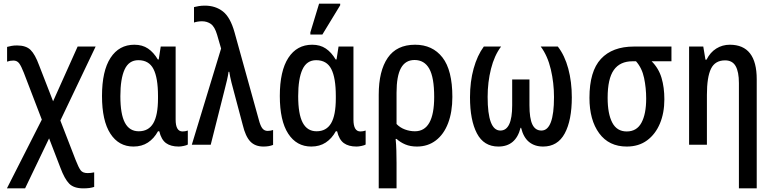

<svg xmlns="http://www.w3.org/2000/svg" viewBox="-20 -796 4248 1056"><path d="M18 240 210 -138 111 -396Q97 -432 85.5 -447.5Q74 -463 54 -463Q35 -463 19 -457V-538Q30 -541 43 -543.5Q56 -546 74 -546Q123 -546 148 -521.5Q173 -497 195 -437L272 -239L407 -540H506L312 -133L396 84Q412 125 423.5 140.5Q435 156 462 156Q479 156 498 152V232Q486 236 472 238Q458 240 438 240Q386 240 360.5 214Q335 188 312 126L250 -35L118 240Z M714 10Q633 10 587 -61Q541 -132 541 -268Q541 -406 588 -478Q635 -550 719 -550Q763 -550 794 -529Q825 -508 848 -469H853L864 -540H946V-138Q946 -73 984 -73Q999 -73 1013 -78V-1Q1007 3 991 6.5Q975 10 963 10Q919 10 893 -9Q867 -28 856 -74H849Q827 -34 793.5 -12Q760 10 714 10ZM743 -74Q797 -74 823 -118Q849 -162 849 -255V-268Q849 -368 824 -416.5Q799 -465 741 -465Q689 -465 665.5 -414Q642 -363 642 -267Q642 -168 667 -121Q692 -74 743 -74Z M1429 10Q1383 10 1356.5 -18Q1330 -46 1315 -109L1269 -282Q1261 -310 1253 -342.5Q1245 -375 1241 -401H1237Q1234 -379 1228.5 -355.5Q1223 -332 1217 -309L1139 0H1035L1196 -529L1174 -605Q1161 -649 1140 -664Q1119 -679 1091 -679Q1079 -679 1067 -677Q1055 -675 1047 -672V-757Q1058 -760 1073.5 -762.5Q1089 -765 1107 -765Q1165 -765 1206 -733Q1247 -701 1270 -618L1403 -139Q1412 -104 1423 -90Q1434 -76 1452 -76Q1461 -76 1468.5 -77.5Q1476 -79 1482 -81V1Q1460 10 1429 10Z M1692 10Q1611 10 1565 -61Q1519 -132 1519 -268Q1519 -406 1566 -478Q1613 -550 1697 -550Q1741 -550 1772 -529Q1803 -508 1826 -469H1831L1842 -540H1924V-138Q1924 -73 1962 -73Q1977 -73 1991 -78V-1Q1985 3 1969 6.5Q1953 10 1941 10Q1897 10 1871 -9Q1845 -28 1834 -74H1827Q1805 -34 1771.5 -12Q1738 10 1692 10ZM1721 -74Q1775 -74 1801 -118Q1827 -162 1827 -255V-268Q1827 -368 1802 -416.5Q1777 -465 1719 -465Q1667 -465 1643.5 -414Q1620 -363 1620 -267Q1620 -168 1645 -121Q1670 -74 1721 -74ZM1687 -606V-618L1735 -776H1851V-767L1753 -606Z M2063 240V-275Q2063 -406 2112.5 -478Q2162 -550 2263 -550Q2359 -550 2413.5 -480Q2468 -410 2468 -263Q2468 -180 2444.5 -118.5Q2421 -57 2377 -23.5Q2333 10 2273 10Q2237 10 2209.5 -1.5Q2182 -13 2161 -32H2156Q2159 -2 2160 32.5Q2161 67 2161 100V240ZM2262 -74Q2368 -74 2368 -263Q2368 -370 2341 -418Q2314 -466 2260 -466Q2210 -466 2185.5 -422Q2161 -378 2161 -286V-114Q2180 -94 2207 -84Q2234 -74 2262 -74Z M2721 10Q2641 10 2603 -62.5Q2565 -135 2565 -261Q2565 -347 2585 -419Q2605 -491 2641 -540H2736Q2699 -491 2680.5 -417.5Q2662 -344 2662 -263Q2662 -78 2732 -78Q2797 -78 2797 -217V-359H2892V-217Q2892 -145 2908 -111.5Q2924 -78 2958 -78Q3027 -78 3027 -262Q3027 -340 3009.5 -414.5Q2992 -489 2954 -540H3048Q3086 -491 3105.5 -418.5Q3125 -346 3125 -261Q3125 -134 3086 -62Q3047 10 2967 10Q2921 10 2890 -15Q2859 -40 2846 -93H2843Q2817 10 2721 10Z M3427 10Q3329 10 3275.5 -63Q3222 -136 3222 -258Q3222 -404 3285 -472Q3348 -540 3467 -540H3673V-459H3564Q3603 -420 3618.5 -367.5Q3634 -315 3634 -250Q3634 -175 3609.5 -116.5Q3585 -58 3539 -24Q3493 10 3427 10ZM3427 -73Q3482 -73 3508 -121Q3534 -169 3534 -254Q3534 -312 3522.5 -367Q3511 -422 3478 -459H3459Q3390 -459 3356 -411Q3322 -363 3322 -258Q3322 -170 3347.5 -121.5Q3373 -73 3427 -73Z M4044 240V-339Q4044 -401 4026 -432.5Q4008 -464 3968 -464Q3913 -464 3890.5 -418Q3868 -372 3868 -274V0H3770V-540H3848L3860 -468H3866Q3886 -508 3919.5 -529Q3953 -550 3994 -550Q4142 -550 4142 -360V240Z"/></svg>

Font: Noto Sans Condensed Medium
Style: Regular
Weight: 500
Width: 3
Designer: Monotype Design Team
Foundry: Monotype Imaging Inc.
Version: Version 2.013; ttfautohint (v1.8.4.7-5d5b)